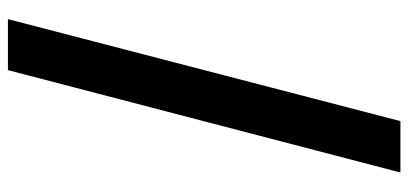

<svg xmlns="http://www.w3.org/2000/svg" viewBox="-300 -540 1056 497"><g transform="rotate(90 228.5 -292.0)"><path d="M427 -800 162 216H30L294 -800Z"/></g></svg>

Font: Noto Sans Sinhala ExtraCondensed ExtraBold
Style: Regular
Weight: 800
Width: 2
Designer: Jelle Bosma - Monotype Design Team
Foundry: Monotype Imaging Inc.
Version: Version 2.006; ttfautohint (v1.8.4.7-5d5b)